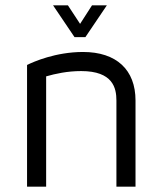

<svg xmlns="http://www.w3.org/2000/svg" viewBox="-20 -704 621 724"><path d="M293 -508C190 -508 106 -471 82 -459V0H154V-416C189 -426 234 -436 286 -436C406 -436 419 -372 419 -325V0H491V-325C491 -441 419 -508 293 -508ZM261 -564H302L383 -684H327L282 -614L236 -684H180L261 -564Z"/></svg>

Font: Maven Pro
Style: Regular
Weight: 400
Designer: Joe Prince
Foundry: Joe Prince
Version: Version 1.003